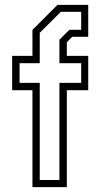

<svg xmlns="http://www.w3.org/2000/svg" viewBox="-20 -770 430 790"><path d="M113.5 0V-399H30V-540H113.5V-647L216.5 -750H343V-618.5H277L255 -596V-540H343V-399H255V0ZM143.5 -29.5H224.5V-429H314V-510H224.5V-606.5L265.5 -647.5H314V-721.5H230.5L143.5 -635V-510H60.5V-429H143.5Z"/></svg>

Font: Tourney Condensed Light
Style: Regular
Weight: 300
Width: 3
Designer: Tyler Finck
Foundry: Etcetera Type Co
Version: Version 1.010; ttfautohint (v1.8.3)